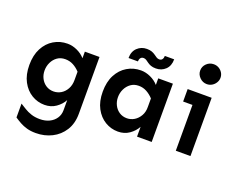

<svg xmlns="http://www.w3.org/2000/svg" viewBox="-149 -1014 1869 1527"><g transform="rotate(20 785.5 -250.5)"><path d="M274.4 249Q231.4 249 198.7 239.7Q166 230.5 139.6 215.8Q113.3 201.2 88.9 184.6V67.4Q111.3 81.1 136.2 96.7Q161.1 112.3 193.4 123Q225.6 133.8 266.6 133.8Q311.5 133.8 346.2 117.2Q380.9 100.6 400.9 70.8Q420.9 41 420.9 2.9V-83Q399.4 -43 358.4 -14.2Q317.4 14.6 262.7 14.6Q204.1 14.6 153.8 -15.6Q103.5 -45.9 72.8 -103.5Q42 -161.1 42 -243.2Q42 -326.2 72.8 -384.8Q103.5 -443.4 155.8 -474.6Q208 -505.9 271.5 -505.9Q312.5 -505.9 353 -487.3Q393.6 -468.8 420.9 -437.5V-493.2H544.9V-12.7Q544.9 70.3 507.8 128.9Q470.7 187.5 409.2 218.3Q347.7 249 274.4 249ZM293.9 -110.4Q327.1 -110.4 356 -127.4Q384.8 -144.5 402.8 -176.8Q420.9 -209 420.9 -252.9V-323.2Q394.5 -351.6 363.8 -367.7Q333 -383.8 296.9 -383.8Q257.8 -383.8 230 -364.3Q202.1 -344.7 186.5 -312.5Q170.9 -280.3 170.9 -243.2Q170.9 -207 186.5 -176.8Q202.1 -146.5 230 -128.4Q257.8 -110.4 293.9 -110.4Z M883.8 14.6Q825.2 14.6 774.9 -15.6Q724.6 -45.9 693.8 -103.5Q663.1 -161.1 663.1 -243.2Q663.1 -326.2 693.8 -384.8Q724.6 -443.4 776.9 -474.6Q829.1 -505.9 892.6 -505.9Q933.6 -505.9 974.1 -487.3Q1014.6 -468.8 1042 -437.5V-493.2H1166V0H1042V-83Q1020.5 -43 979.5 -14.2Q938.5 14.6 883.8 14.6ZM915 -109.4Q948.2 -109.4 977.1 -127Q1005.9 -144.5 1024.4 -176.8Q1043 -209 1042 -252.9V-323.2Q1015.6 -351.6 984.9 -368.2Q954.1 -384.8 918 -384.8Q878.9 -384.8 851.1 -364.7Q823.2 -344.7 807.6 -312.5Q792 -280.3 792 -243.2Q792 -207 807.6 -176.3Q823.2 -145.5 851.1 -127.4Q878.9 -109.4 915 -109.4ZM996.1 -560.5Q970.7 -560.5 953.6 -566.9Q936.5 -573.2 924.3 -582.5Q912.1 -591.8 901.4 -598.6Q890.6 -605.5 877.9 -605.5Q861.3 -605.5 852.5 -593.8Q843.8 -582 843.8 -564.5H764.6Q764.6 -620.1 797.9 -651.4Q831.1 -682.6 877.9 -682.6Q903.3 -682.6 920.4 -676.3Q937.5 -669.9 950.2 -660.6Q962.9 -651.4 973.6 -644.5Q984.4 -637.7 997.1 -637.7Q1013.7 -637.7 1022 -649.4Q1030.3 -661.1 1030.3 -678.7H1109.4Q1109.4 -623 1076.7 -591.8Q1043.9 -560.5 996.1 -560.5Z M1419.9 -582Q1384.8 -582 1359.4 -607.4Q1334 -632.8 1334 -666Q1334 -701.2 1359.4 -725.6Q1384.8 -750 1419.9 -750Q1443.4 -750 1462.9 -738.8Q1482.4 -727.5 1494.1 -708.5Q1505.9 -689.5 1505.9 -666Q1505.9 -644.5 1494.1 -625Q1482.4 -605.5 1462.9 -593.8Q1443.4 -582 1419.9 -582ZM1370.1 0V-493.2H1494.1V0ZM1291 -387.7V-493.2H1494.1V-387.7Z"/></g></svg>

Font: Sen
Style: Bold
Weight: 700
Designer: Kosal Sen, Philatype
Foundry: Philatype
Version: Version 2.000;gftools[0.9.31]